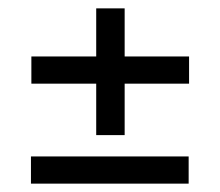

<svg xmlns="http://www.w3.org/2000/svg" viewBox="-20 -580 526 459"><path d="M210 -257V-380H55V-445H210V-560H278V-445H432V-380H278V-257ZM54 -141V-206H431V-141Z"/></svg>

Font: Bricolage Grotesque 96pt Light
Style: Regular
Weight: 300
Designer: Mathieu Triay
Foundry: Atelier Triay
Version: Version 1.001; ttfautohint (v1.8.4.7-5d5b);gftools[0.9.33.de